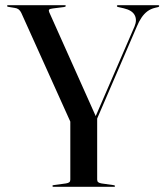

<svg xmlns="http://www.w3.org/2000/svg" viewBox="-20 -720 634 740"><path d="M352.5 -258.5 254.5 -243.5 62 -670.5Q58 -679 51.8 -683.8Q45.5 -688.5 37 -689.5L12.5 -693.5Q9.5 -694 8.2 -695Q7 -696 7 -697Q7 -698.5 8.2 -699.2Q9.5 -700 12 -700H228.5Q231 -700 232.2 -699.5Q233.5 -699 233.5 -697.5Q233.5 -694 227.5 -693L184 -687.5Q172 -686 169.5 -683Q167 -680 169.5 -673.5L350.5 -269L345 -263.5L498.5 -618Q509 -643 499 -661.8Q489 -680.5 457 -688L435 -693Q432.5 -693.5 431.5 -694.5Q430.5 -695.5 430.5 -696.5Q430.5 -698.5 431.5 -699.2Q432.5 -700 434.5 -700H588.5Q591.5 -700 592.5 -699.2Q593.5 -698.5 593.5 -697Q593.5 -695.5 592.2 -694.2Q591 -693 588.5 -692.5L578 -690Q561 -686 548.2 -676.5Q535.5 -667 525.5 -652.2Q515.5 -637.5 507.5 -618ZM251 -259 354.5 -264.5V-28Q354.5 -21 358.5 -17.8Q362.5 -14.5 371.5 -13L417.5 -6.5Q423.5 -5 423.5 -3.5Q423.5 -1.5 422.5 -0.8Q421.5 0 419 0H186.5Q184 0 183 -1Q182 -2 182 -3Q182 -6 186.5 -6.5L234 -13Q243.5 -14.5 247.2 -17.8Q251 -21 251 -27.5Z"/></svg>

Font: Fraunces 120pt
Style: Regular
Weight: 400
Version: Version 1.000;[b76b70a41]